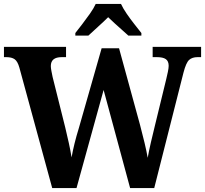

<svg xmlns="http://www.w3.org/2000/svg" viewBox="-20 -951 1037 971"><path d="M78 -609Q69 -641 54 -651.5Q39 -662 12 -662H0V-714H314V-662H292Q237 -662 237 -617Q237 -608 240 -592Q243 -576 246 -562L310 -306Q319 -269 328 -228Q337 -187 342 -155Q348 -189 357 -225.5Q366 -262 379 -304L494 -707H582L688 -320Q701 -271 711 -229Q721 -187 727 -153Q733 -187 743 -230.5Q753 -274 764 -318L821 -552Q825 -568 829 -587.5Q833 -607 833 -618Q833 -642 818.5 -652Q804 -662 774 -662H752V-714H997V-662H979Q952 -662 936.5 -648Q921 -634 908 -584L760 0H638L504 -496L367 0H244ZM361 -784Q376 -803 396 -829Q416 -855 435 -882Q454 -909 464 -931H592Q602 -909 620.5 -882Q639 -855 659.5 -829Q680 -803 695 -784V-771H629Q617 -782 598.5 -798.5Q580 -815 560.5 -832.5Q541 -850 527 -864Q506 -843 476 -816Q446 -789 427 -771H361Z"/></svg>

Font: Noto Serif Sinhala SemiCondensed
Style: Bold
Weight: 700
Width: 4
Designer: Jelle Bosma - Monotype Design Team
Foundry: Monotype Imaging Inc.
Version: Version 2.007; ttfautohint (v1.8.4.7-5d5b)